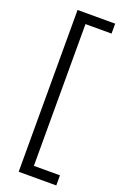

<svg xmlns="http://www.w3.org/2000/svg" viewBox="-172 -805 662 1017"><g transform="rotate(20 159.0 -296.0)"><path d="M290 -752V-696H143V103H290V160H78V-752Z"/></g></svg>

Font: TikTok Sans 24pt Light
Style: Regular
Weight: 300
Version: Version 4.000